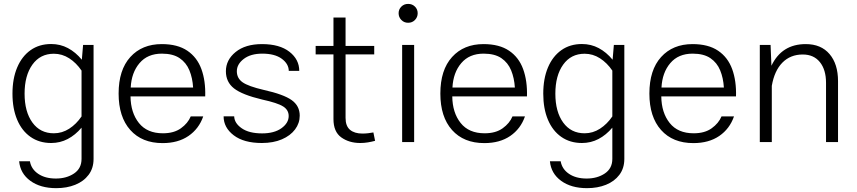

<svg xmlns="http://www.w3.org/2000/svg" viewBox="-20 -728 4393 984"><path d="M43.9 -248Q43.9 -325.2 68.1 -382.3Q92.3 -439.5 136.7 -470.9Q181.2 -502.4 242.2 -502.4Q289.1 -502.4 328.4 -481.4Q367.7 -460.4 399.4 -421.9L405.8 -497.6H459.5V86.4Q459.5 134.3 434.1 168Q408.7 201.7 365.5 219Q322.3 236.3 268.1 236.3Q187 236.3 135.5 198.7Q84 161.1 78.1 98.6H133.3Q140.1 138.7 175.8 162.8Q211.4 187 266.1 187Q320.8 187 359.4 161.1Q397.9 135.3 397.9 86.4V-73.7Q366.2 -36.1 327.1 -15.6Q288.1 4.9 242.2 4.9Q181.2 4.9 136.5 -26.4Q91.8 -57.6 67.9 -114.5Q43.9 -171.4 43.9 -248ZM106 -248Q106 -155.3 146 -100.1Q186 -44.9 255.9 -44.9Q298.3 -44.9 334.7 -68.4Q371.1 -91.8 397.9 -131.3V-366.2Q371.1 -405.8 334.7 -429.2Q298.3 -452.6 255.9 -452.6Q186 -452.6 146 -396.7Q106 -340.8 106 -248Z M648.9 -233.9Q649.9 -150.4 691.9 -97.7Q733.9 -44.9 814.9 -44.9Q871.6 -44.9 907.2 -70.6Q942.9 -96.2 957.5 -131.3H1021.5Q999.5 -67.9 946 -31.2Q892.6 5.4 813.5 5.4Q707.5 5.4 647.7 -61.8Q587.9 -128.9 587.9 -248.5Q587.9 -369.6 647.9 -435.8Q708 -502 809.1 -502Q890.1 -502 940.2 -468Q990.2 -434.1 1012.2 -373.8Q1034.2 -313.5 1031.7 -233.9ZM649.9 -279.3H969.7Q966.8 -328.1 950.7 -367.4Q934.6 -406.7 900.6 -429.9Q866.7 -453.1 809.6 -453.1Q736.3 -453.1 695.1 -404.5Q653.8 -356 649.9 -279.3Z M1322.8 -502Q1413.1 -502 1463.4 -462.6Q1513.7 -423.3 1513.7 -364.7H1460Q1459.5 -400.9 1423.8 -427Q1388.2 -453.1 1324.2 -453.1Q1264.6 -453.1 1229.2 -426Q1193.8 -398.9 1193.8 -362.8Q1193.8 -327.1 1223.1 -306.4Q1252.4 -285.6 1332 -267.1Q1433.1 -244.6 1474.6 -215.1Q1516.1 -185.5 1516.1 -135.3Q1516.1 -96.7 1492.2 -64.7Q1468.3 -32.7 1424.6 -13.9Q1380.9 4.9 1321.8 4.9Q1229.5 4.9 1177.7 -34.7Q1126 -74.2 1126 -131.8H1180.2Q1181.2 -96.7 1218.8 -70.6Q1256.3 -44.4 1323.2 -44.4Q1385.7 -44.4 1422.6 -71Q1459.5 -97.7 1459.5 -133.3Q1459.5 -164.6 1430.9 -182.6Q1402.3 -200.7 1323.7 -217.8Q1221.2 -242.2 1179.4 -274.9Q1137.7 -307.6 1137.7 -362.8Q1137.7 -420.9 1187.5 -461.4Q1237.3 -502 1322.8 -502Z M1893.6 -49.3 1902.3 -6.3Q1884.8 -1.5 1865.5 1.7Q1846.2 4.9 1826.7 4.9Q1769 4.9 1729 -23.9Q1689 -52.7 1689 -117.7V-449.2H1597.7V-492.7H1689V-638.2H1751V-492.7H1897.9V-449.2H1751V-123.5Q1751 -82 1773.9 -62.7Q1796.9 -43.5 1837.4 -43.5Q1852.5 -43.5 1868.2 -45.4Q1883.8 -47.4 1893.6 -49.3Z M2022.9 -660.2Q2022.9 -680.2 2036.9 -694.1Q2050.8 -708 2071.8 -708Q2092.8 -708 2106.7 -694.1Q2120.6 -680.2 2120.6 -660.2Q2120.6 -640.1 2106.7 -625.7Q2092.8 -611.3 2071.8 -611.3Q2050.8 -611.3 2036.9 -625.7Q2022.9 -640.1 2022.9 -660.2ZM2041 -497.6H2102.5V0H2041Z M2297.9 -233.9Q2298.8 -150.4 2340.8 -97.7Q2382.8 -44.9 2463.9 -44.9Q2520.5 -44.9 2556.2 -70.6Q2591.8 -96.2 2606.4 -131.3H2670.4Q2648.4 -67.9 2595 -31.2Q2541.5 5.4 2462.4 5.4Q2356.4 5.4 2296.6 -61.8Q2236.8 -128.9 2236.8 -248.5Q2236.8 -369.6 2296.9 -435.8Q2356.9 -502 2458 -502Q2539.1 -502 2589.1 -468Q2639.2 -434.1 2661.1 -373.8Q2683.1 -313.5 2680.7 -233.9ZM2298.8 -279.3H2618.7Q2615.7 -328.1 2599.6 -367.4Q2583.5 -406.7 2549.6 -429.9Q2515.6 -453.1 2458.5 -453.1Q2385.3 -453.1 2344 -404.5Q2302.7 -356 2298.8 -279.3Z M2764.2 -248Q2764.2 -325.2 2788.3 -382.3Q2812.5 -439.5 2856.9 -470.9Q2901.4 -502.4 2962.4 -502.4Q3009.3 -502.4 3048.6 -481.4Q3087.9 -460.4 3119.6 -421.9L3126 -497.6H3179.7V86.4Q3179.7 134.3 3154.3 168Q3128.9 201.7 3085.7 219Q3042.5 236.3 2988.3 236.3Q2907.2 236.3 2855.7 198.7Q2804.2 161.1 2798.3 98.6H2853.5Q2860.4 138.7 2896 162.8Q2931.6 187 2986.3 187Q3041 187 3079.6 161.1Q3118.2 135.3 3118.2 86.4V-73.7Q3086.4 -36.1 3047.4 -15.6Q3008.3 4.9 2962.4 4.9Q2901.4 4.9 2856.7 -26.4Q2812 -57.6 2788.1 -114.5Q2764.2 -171.4 2764.2 -248ZM2826.2 -248Q2826.2 -155.3 2866.2 -100.1Q2906.2 -44.9 2976.1 -44.9Q3018.6 -44.9 3054.9 -68.4Q3091.3 -91.8 3118.2 -131.3V-366.2Q3091.3 -405.8 3054.9 -429.2Q3018.6 -452.6 2976.1 -452.6Q2906.2 -452.6 2866.2 -396.7Q2826.2 -340.8 2826.2 -248Z M3369.1 -233.9Q3370.1 -150.4 3412.1 -97.7Q3454.1 -44.9 3535.2 -44.9Q3591.8 -44.9 3627.4 -70.6Q3663.1 -96.2 3677.7 -131.3H3741.7Q3719.7 -67.9 3666.3 -31.2Q3612.8 5.4 3533.7 5.4Q3427.7 5.4 3367.9 -61.8Q3308.1 -128.9 3308.1 -248.5Q3308.1 -369.6 3368.2 -435.8Q3428.2 -502 3529.3 -502Q3610.4 -502 3660.4 -468Q3710.4 -434.1 3732.4 -373.8Q3754.4 -313.5 3752 -233.9ZM3370.1 -279.3H3689.9Q3687 -328.1 3670.9 -367.4Q3654.8 -406.7 3620.8 -429.9Q3586.9 -453.1 3529.8 -453.1Q3456.5 -453.1 3415.3 -404.5Q3374 -356 3370.1 -279.3Z M3935.5 0H3874V-497.6H3929.2L3933.6 -391.1Q3986.3 -502 4109.4 -502Q4188 -502 4231.4 -450.9Q4274.9 -399.9 4274.9 -312V0H4213.4V-303.7Q4213.4 -370.6 4181.9 -409.7Q4150.4 -448.7 4094.2 -448.7Q4030.8 -448.7 3989.7 -407Q3948.7 -365.2 3935.5 -288.1Z"/></svg>

Font: Estedad-FD Light
Style: Regular
Weight: 300
Designer: Amin Abedi
Version: Version 7.3